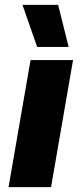

<svg xmlns="http://www.w3.org/2000/svg" viewBox="-20 -766 333 786"><path d="M15 0H189L279 -520H105ZM132 -574H261L218 -746H72Z"/></svg>

Font: Fixel Display 20240404 ExBold
Style: Italic
Weight: 800
Italic angle: -10°
Designer: AlfaBravo + MacPaw
Foundry: Kyrylo Tkachov, Marchela Mozhyna, Serhii Makarenko, Maria Weinstein, Zakhar Kryvoshyya
Version: Version 1.211;Glyphs 3.2 (3225)